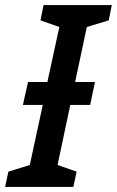

<svg xmlns="http://www.w3.org/2000/svg" viewBox="-55 -734 459 754"><path d="M-22 -60 62 -86 113 -322H35L55 -412H131L178 -628L104 -654L116 -714H384L372 -654L286 -628L240 -412H318L299 -322H221L171 -86L246 -60L233 0H-35Z"/></svg>

Font: Noto Sans UI NarrowMedium
Style: Italic
Weight: 500
Width: 4
Italic angle: -12°
Designer: Monotype Design Team
Foundry: Monotype Imaging Inc.
Version: Version 1.001